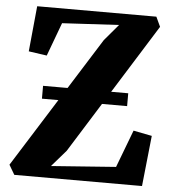

<svg xmlns="http://www.w3.org/2000/svg" viewBox="-53 -792 754 841"><g transform="rotate(5 324.0 -372.0)"><path d="M41 0 16 -42.5 380 -622 441 -694 191.5 -680 137 -533 57 -544.5 76.5 -744.5H600.5L620.5 -701.5L260.5 -125L197.5 -52.5L482 -73.5L544.5 -238.5L626 -222.5L602.5 0ZM507 -399.5V-343H132.5V-399.5Z"/></g></svg>

Font: Merriweather 60pt ExtraBold
Style: Regular
Weight: 800
Version: Version 2.100